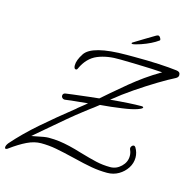

<svg xmlns="http://www.w3.org/2000/svg" viewBox="-114 -812 1002 1000"><g transform="rotate(15 387.5 -312.0)"><path d="M4 76Q-2 76 -2 68Q-2 58 9 44Q66 -21 139.5 -85Q213 -149 305 -222Q302 -221 339 -250L356 -264Q315 -260 284.5 -257Q254 -254 234 -251H232Q225 -251 220 -256Q215 -261 215 -267Q215 -281 230 -283Q237 -284 267.5 -288Q298 -292 351 -298L406 -304L452 -344Q496 -382 532 -411.5Q568 -441 604.5 -467Q641 -493 687 -520Q626 -524 583 -525Q540 -526 514 -527L460 -528Q389 -530 337.5 -508.5Q286 -487 258 -426Q255 -418 249 -418Q238 -418 238 -438Q238 -465 262 -502Q299 -560 486 -560H524Q600 -560 658 -557Q716 -554 756 -549Q777 -547 777 -529Q777 -517 764 -510Q728 -492 676 -460.5Q624 -429 568 -391Q512 -353 462 -312Q515 -317 557 -319.5Q599 -322 628 -322Q639 -322 639 -317Q639 -311 614 -302Q586 -292 534 -285Q505 -281 476 -277.5Q447 -274 418 -272Q402 -259 390.5 -250.5Q379 -242 372 -237L341 -213Q312 -191 269 -155Q226 -119 169 -70L114 -23Q118 -24 124.5 -25Q131 -26 140 -28Q162 -33 178.5 -35.5Q195 -38 205 -38Q236 -38 262.5 -34.5Q289 -31 319 -24Q349 -17 388 -5Q439 10 476 18.5Q513 27 553 27Q586 27 611.5 2.5Q637 -22 637 -55Q637 -73 630 -87L628 -95Q628 -102 633 -107.5Q638 -113 643 -113Q649 -113 653 -107Q668 -82 668 -55Q668 -24 651 2Q634 28 606.5 44Q579 60 545 60Q502 60 460 52.5Q418 45 358 30Q296 15 256 7.5Q216 0 174 0Q138 0 99.5 18.5Q61 37 16 70Q9 76 4 76ZM499 -622Q494 -622 494 -625Q494 -627 496 -629Q520 -644 551.5 -663Q583 -682 605 -695Q613 -700 618 -700Q625 -700 630.5 -690Q636 -680 632 -677Q598 -652 543 -633Q510 -622 499 -622Z"/></g></svg>

Font: Allison
Style: Regular
Weight: 400
Designer: Robert E. Leuschke
Foundry: Robert E. Leuschke
Version: Version 1.010; ttfautohint (v1.8.3)